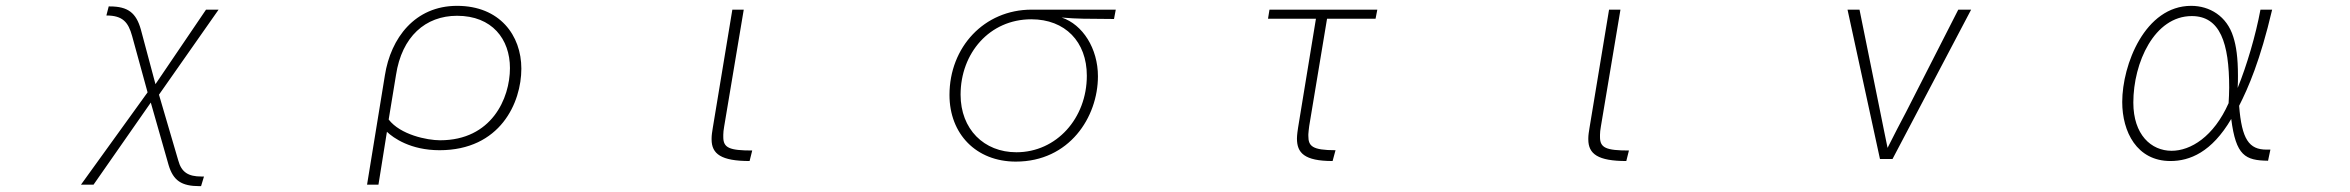

<svg xmlns="http://www.w3.org/2000/svg" viewBox="-20 -523 8040 657"><path d="M432 -400 485 -207 257 109H300L496 -172L557 42C573 95 601 114 663 114H668L678 81H669C625 81 601 67 590 26L524 -199L728 -490H685L512 -235L462 -422C446 -479 418 -501 356 -501H352L344 -470C400 -470 419 -447 432 -400Z M1297 -265 1236 109H1275L1304 -72C1326 -51 1385 -9 1484 -9C1692 -9 1764 -172 1764 -288C1764 -402 1690 -503 1544 -503C1400 -503 1317 -393 1297 -265ZM1310 -114 1335 -266C1355 -398 1436 -469 1544 -469C1664 -469 1725 -389 1725 -290C1725 -186 1662 -43 1486 -43C1441 -43 1350 -62 1310 -114Z M2545 28 2554 -8C2476 -8 2455 -17 2455 -54V-62C2455 -69 2456 -79 2458 -90L2525 -490H2486L2419 -85C2417 -73 2415 -60 2415 -50V-46C2415 4 2448 28 2545 28Z M3687 -459 3792 -458 3798 -490H3510C3348 -490 3229 -362 3229 -198C3229 -65 3320 30 3456 30C3639 30 3737 -122 3737 -262C3737 -357 3685 -439 3613 -463C3636 -461 3668 -459 3687 -459ZM3458 -2C3347 -2 3267 -81 3267 -199C3267 -341 3366 -457 3509 -457C3625 -457 3699 -380 3699 -264C3699 -118 3595 -2 3458 -2Z M4540 28 4550 -9C4470 -9 4457 -23 4457 -58V-64C4457 -71 4459 -81 4460 -92L4521 -459H4687L4693 -490H4324L4319 -459H4483L4422 -87C4421 -81 4418 -61 4418 -49C4418 0 4443 28 4540 28Z M5545 28 5554 -8C5476 -8 5455 -17 5455 -54V-62C5455 -69 5456 -79 5458 -90L5525 -490H5486L5419 -85C5417 -73 5415 -60 5415 -50V-46C5415 4 5448 28 5545 28Z M6302 -490 6413 21H6456L6725 -490H6681L6502 -139C6493 -123 6452 -43 6439 -17C6433 -43 6420 -113 6414 -140L6343 -490Z M7741 27 7749 -11H7736C7676 -11 7651 -46 7642 -161C7673 -222 7714 -315 7755 -490H7715C7699 -403 7668 -298 7637 -222C7638 -237 7638 -251 7638 -264C7638 -326 7632 -366 7622 -397C7600 -468 7541 -503 7478 -503C7320 -503 7242 -302 7242 -174C7242 -72 7292 28 7407 28C7473 28 7548 -2 7615 -116C7631 10 7663 26 7741 27ZM7606 -170C7555 -55 7476 -7 7411 -7C7341 -7 7280 -62 7280 -172C7280 -309 7352 -468 7480 -468C7577 -468 7608 -376 7608 -223C7608 -205 7607 -188 7606 -170Z"/></svg>

Font: LINE Seed JP_OTF Thin
Style: Regular
Weight: 250
Designer: LY Corporation & Fontrix & Fontworks
Version: Version 1.007